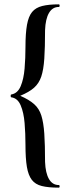

<svg xmlns="http://www.w3.org/2000/svg" viewBox="-20 -745 329 882"><path d="M32 -298Q29 -298 29 -304.5Q29 -311 32 -311Q61 -316 75 -349Q89 -382 93 -430.5Q97 -479 97 -529Q97 -592 104 -631Q111 -670 127.5 -690Q144 -710 174 -717.5Q204 -725 250 -725Q254 -725 254 -719Q254 -713 250 -713Q221 -713 205 -685.5Q189 -658 187 -607Q187 -527 183.5 -475.5Q180 -424 169.5 -393Q159 -362 136.5 -342Q114 -322 73 -305Q114 -287 137 -266.5Q160 -246 170 -214Q180 -182 183.5 -131Q187 -80 187 -1Q189 50 205 77.5Q221 105 250 105Q254 105 254 111Q254 117 250 117Q202 117 172 109.5Q142 102 126 81Q110 60 103.5 21.5Q97 -17 97 -80Q97 -131 93 -179.5Q89 -228 75 -261Q61 -294 32 -298Z"/></svg>

Font: Cormorant SemiBold
Style: Regular
Weight: 600
Designer: Christian Thalmann (Catharsis Fonts)
Foundry: Catharsis Fonts
Version: Version 4.000